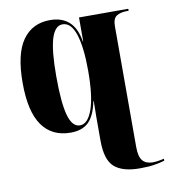

<svg xmlns="http://www.w3.org/2000/svg" viewBox="-87 -622 826 936"><g transform="rotate(-10 326.5 -154.0)"><path d="M529 240Q445 240 404.5 204.5Q364 169 364 74V23Q364 -10 364 -46Q364 -82 365 -122H363Q350 -54 318.5 -22Q287 10 228 10Q136 10 87.5 -58.5Q39 -127 39 -269Q39 -412 87 -480Q135 -548 223 -548Q281 -548 316.5 -516.5Q352 -485 363 -418H365V-536H609V-526H600Q569 -526 549.5 -514Q530 -502 530 -463V134Q530 183 547 202.5Q564 222 597 222Q608 222 622.5 220Q637 218 653 214V224Q629 231 600.5 235.5Q572 240 529 240ZM279 -17Q318 -17 341 -82Q364 -147 364 -273Q364 -389 343 -453Q322 -517 280 -517Q242 -517 224 -458Q206 -399 206 -273Q206 -140 223.5 -78.5Q241 -17 279 -17Z"/></g></svg>

Font: Noto Serif Display SemiCondensed ExtraBold
Style: Regular
Weight: 800
Width: 4
Designer: Monotype Design Team
Foundry: Monotype Imaging Inc.
Version: Version 2.009